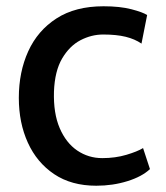

<svg xmlns="http://www.w3.org/2000/svg" viewBox="-20 -584 528 612"><path d="M40 -272Q40 -354.5 70 -420.5Q100 -486.5 160 -525.2Q220 -564 310 -564Q362.5 -564 399 -554.5Q435.5 -545 449 -536L431 -445Q410 -459.5 380.5 -466.8Q351 -474 309 -474Q271.5 -474 236.5 -455.8Q201.5 -437.5 178 -397.5Q154.5 -357.5 152 -292Q150 -223 170.2 -175.8Q190.5 -128.5 226.2 -104.2Q262 -80 306 -80Q347.5 -80 382.8 -90.5Q418 -101 436 -112L458 -45Q432.5 -21 386 -6.5Q339.5 8 287 8Q207.5 8 152.5 -29Q97.5 -66 68.8 -129.2Q40 -192.5 40 -272Z"/></svg>

Font: Koeln Type Sans
Style: Regular
Weight: 400
Designer: Eben Sorkin
Foundry: Eben Sorkin
Version: Version 2.001